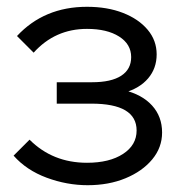

<svg xmlns="http://www.w3.org/2000/svg" viewBox="-20 -528 529 565"><path d="M238 17Q177 17 117.5 -5Q58 -27 20 -70L67 -117Q135 -49 236 -49Q302 -49 342 -75Q382 -101 382 -144Q382 -223 249 -223H147V-286H251Q307 -286 336.5 -305Q366 -324 366 -360Q366 -398 330.5 -420.5Q295 -443 236 -443Q142 -443 79 -373L30 -422Q110 -508 236 -508Q296 -508 342 -490Q388 -472 414.5 -440.5Q441 -409 441 -368Q441 -327 416 -297.5Q391 -268 345 -255L344 -263Q398 -250 427.5 -217.5Q457 -185 457 -138Q457 -94 428 -59Q399 -24 349.5 -3.5Q300 17 238 17Z"/></svg>

Font: Wix Madefor Display
Style: Regular
Weight: 400
Designer: Dalton Maag Ltd
Foundry: Dalton Maag Ltd
Version: Version 3.100